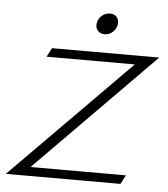

<svg xmlns="http://www.w3.org/2000/svg" viewBox="-62 -684 638 728"><g transform="rotate(5 257.5 -320.0)"><path d="M438 -456H102L120 -490H528L78 -34H441L423 0H-13ZM280 -592Q280 -612 294.5 -626Q309 -640 328 -640Q343 -640 352 -631Q361 -622 361 -608Q361 -589 347 -574.5Q333 -560 314 -560Q299 -560 289.5 -569Q280 -578 280 -592Z"/></g></svg>

Font: Fahkwang ExtraLight
Style: Italic
Weight: 275
Italic angle: -10°
Designer: Suppakit Chalermlarp | Katatrad Co.,Ltd.
Foundry: Cadson Demak Co.,Ltd.
Version: Version 1.000; ttfautohint (v1.6)